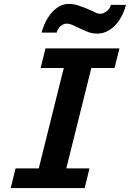

<svg xmlns="http://www.w3.org/2000/svg" viewBox="-20 -950 656 970"><path d="M583.5 -705.6 558.6 -606.4H441.4L314.9 -99.1H432.1L407.7 0H34.2L58.6 -99.1H175.8L302.2 -606.4H185.1L210 -705.6ZM190.4 -785.2Q197.8 -814 210.9 -840.3Q224.1 -866.7 241.7 -886.7Q259.3 -906.7 280.8 -918.5Q302.2 -930.2 326.7 -930.2Q350.6 -930.2 373.5 -922.9Q396.5 -915.5 422.9 -904.8Q444.8 -896 459 -888.2Q473.1 -880.4 486.8 -880.4Q495.1 -880.4 503.7 -884Q512.2 -887.7 519.5 -893.8Q526.9 -899.9 532.5 -908Q538.1 -916 540.5 -925.3H616.2Q608.4 -894 594.2 -867.4Q580.1 -840.8 561.3 -821.5Q542.5 -802.2 519.8 -791.3Q497.1 -780.3 472.2 -780.3Q449.2 -780.3 430.2 -786.6Q411.1 -793 388.2 -804.2Q365.7 -815.4 348.1 -823Q330.6 -830.6 316.4 -830.6Q308.1 -830.6 300.3 -827.1Q292.5 -823.7 285.6 -817.6Q278.8 -811.5 273.7 -803.2Q268.6 -794.9 266.1 -785.2Z"/></svg>

Font: Andika New Basic
Style: Bold Italic
Weight: 700
Italic angle: -14°
Designer: Victor Gaultney, Annie Olsen, Pablo Ugerman
Foundry: SIL International
Version: Version 5.500